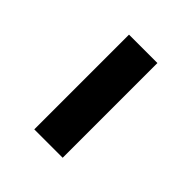

<svg xmlns="http://www.w3.org/2000/svg" viewBox="-4 -517 350 350"><g transform="rotate(-45 171.0 -341.5)"><path d="M293 -378.4V-305.2H48.8V-378.4Z"/></g></svg>

Font: Saniretro
Style: Regular
Weight: 400
Designer: Jayvee D. Enaguas (Grand Chaos)
Version: Version 1.0 - 6/10/2013